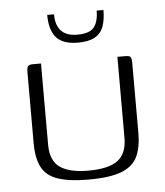

<svg xmlns="http://www.w3.org/2000/svg" viewBox="-45 -601 554 646"><g transform="rotate(-5 231.5 -278.0)"><path d="M103 -399V-125Q103 -71 134.5 -48.5Q166 -26 230 -26Q300 -26 330.5 -49.5Q361 -73 361 -125V-399Q362 -399 365.5 -399Q369 -399 373 -399Q377 -399 381 -399Q385 -399 386 -399Q396 -399 400.5 -397.5Q405 -396 407 -391Q409 -386 409 -375V-137Q409 -90 394.5 -58.5Q380 -27 341 -11.5Q302 4 229 4Q164 4 125.5 -9Q87 -22 71 -52.5Q55 -83 55 -134V-375Q55 -389 59 -394Q63 -399 75 -399Q82 -399 88.5 -399Q95 -399 103 -399ZM233 -458Q199 -458 178 -469.5Q157 -481 147.5 -504Q138 -527 138 -560H161Q161 -523 179 -504Q197 -485 233 -485Q275 -485 290 -504Q305 -523 305 -560H328Q328 -527 319.5 -504Q311 -481 290 -469.5Q269 -458 233 -458Z"/></g></svg>

Font: Genos Light
Style: Regular
Weight: 300
Designer: Robert E. Leuschke
Foundry: Robert E. Leuschke
Version: Version 1.010